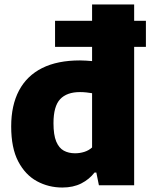

<svg xmlns="http://www.w3.org/2000/svg" viewBox="-20 -828 673 858"><path d="M226 -618.5V-735H632V-618.5ZM258.5 10Q197 10 145 -18.2Q93 -46.5 61.5 -106.5Q30 -166.5 30 -263Q30 -357.5 65 -423.5Q100 -489.5 168.2 -523.8Q236.5 -558 337.5 -558Q351.5 -558 365.5 -557Q379.5 -556 391.5 -555V-808H579.5V0H422L410.5 -57H402.5Q379 -26.5 343 -8.2Q307 10 258.5 10ZM315.5 -143Q336.5 -143 356.5 -149.2Q376.5 -155.5 391.5 -169V-411.5Q380 -413.5 365.8 -415Q351.5 -416.5 337.5 -416.5Q278.5 -416.5 248.8 -384.8Q219 -353 219 -277.5Q219 -225 231.2 -195.8Q243.5 -166.5 265 -154.8Q286.5 -143 315.5 -143Z"/></svg>

Font: Encode Sans Condensed Thin ExtraBold
Style: Regular
Weight: 800
Version: Version 3.002